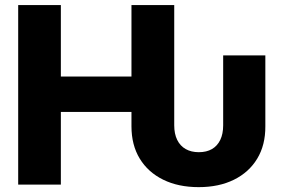

<svg xmlns="http://www.w3.org/2000/svg" viewBox="-20 -748 1148 778"><path d="M785.2 10.3Q702.6 10.3 641.4 -19.8Q580.1 -49.8 546.4 -105Q512.7 -160.2 512.7 -236.3V-294.4H226.6V0H53.7V-727.5H226.6V-438H512.7V-727.5H686V-240.2Q686 -205.6 698 -181.2Q710 -156.7 732.4 -144Q754.9 -131.3 785.6 -131.3Q816.9 -131.3 838.9 -144Q860.8 -156.7 872.6 -181.2Q884.3 -205.6 884.3 -240.2V-523.4H1055.2V-236.3Q1055.7 -160.2 1022.2 -105Q988.8 -49.8 928 -19.8Q867.2 10.3 785.2 10.3Z"/></svg>

Font: Inter 20pt ExtraBold
Style: Regular
Weight: 800
Version: Version 4.001;git-66647c0bb